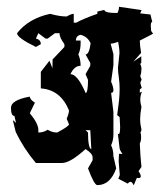

<svg xmlns="http://www.w3.org/2000/svg" viewBox="-20 -489 484 572"><path d="M206.1 -368.2H220.2V-359.9Q220.2 -341.3 213.4 -326.7Q220.2 -312 220.2 -293Q201.2 -293 189.9 -268.1Q210.9 -268.1 235.4 -211.4Q242.2 -214.8 242.2 -251L234.9 -268.1L249 -293V-301.3L234.9 -326.7Q245.6 -326.7 250 -359.9Q241.2 -379.9 220.2 -385.3Q206.1 -382.3 206.1 -368.2ZM234.9 -101.1 242.2 -94.2Q242.2 -48.3 252 -44.4L249 -101.1ZM332 -364.3Q316.9 -358.9 309.6 -358.9L317.9 -327.6V-294.9L311 -245.6Q317.9 -229.5 317.9 -220.7Q317.9 -212.4 311 -212.4L317.9 -155.3V-89.4Q317.9 -70.8 311 -56.2Q317.9 -42 317.9 -23.4L326.2 12.7Q308.6 62.5 270 62.5Q260.7 62.5 242.2 12.7L255.9 -11.7V-20Q255.9 -31.7 234.9 -44.9Q189 -3.4 164.6 -3.4H86.9Q50.3 -46.9 26.9 -95.7L18.1 -131.3L27.8 -123L22.9 -143.6Q12.7 -143.6 12.7 -168Q12.7 -190.9 68.8 -201.2Q68.8 -192.9 84 -183.1L68.8 -151.9Q94.2 -120.6 94.2 -102.5V-94.2Q109.9 -94.2 122.1 -102.5Q134.8 -94.2 150.4 -94.2Q185.5 -112.8 185.5 -118.7L178.7 -135.3Q185.5 -151.4 185.5 -160.2Q160.2 -221.7 101.6 -225.6V-274.9L127.4 -308.1L136.2 -285.6L136.7 -312L171.9 -349.1V-357.4Q157.2 -377.4 157.2 -390.1H143.6L122.1 -374H115.7L94.2 -390.1L86.9 -374Q101.6 -371.1 101.6 -357.4L86.9 -349.1Q30.8 -376.5 30.8 -390.1Q65.4 -434.1 129.4 -447.8Q157.2 -439.9 178.7 -439.9Q191.9 -447.8 199.7 -447.8V-421.4H207Q230 -434.1 270 -447.8V-454.6L291 -459.5Q291 -450.2 329.6 -450.2Q334.5 -458 334.5 -468.8L401.9 -459L397.5 -449.2L428.2 -445.8L433.6 -423.8Q429.2 -423.8 429.2 -411.6L430.2 -397L436 -388.7Q430.7 -385.3 396.5 -368.2Q396.5 -354 400.4 -331.5L377 -305.2L400.9 -321.3V-301.8L397.5 -298.3Q401.4 -293 401.4 -282.7Q401.4 -272.5 397.9 -261.7L401.9 -252L397.9 -242.2L402.3 -227.1L396.5 -222.7V-212.9L402.8 -215.8Q397.9 -204.1 397.9 -191.4Q397.9 -183.1 401.4 -170.4Q397.5 -148.9 397.5 -134.3Q397.5 -122.1 399.4 -113.8Q401.4 -105.5 401.4 -100.6L399.4 -96.2H398.4Q400.4 -87.4 400.4 -80.1Q400.4 -68.8 396.5 -61.5Q397.9 -24.4 401.4 8.3L392.6 21Q399.4 30.3 399.4 36.1Q399.4 41.5 392.6 41.5L387.7 41L378.4 63Q373.5 52.7 368.7 52.7Q364.7 52.7 360.8 58.1L332.5 43.5L336.9 32.2L333.5 -7.8L334.5 -30.8L344.7 -30.3Q337.4 -41 336.4 -46.6Q335.4 -52.2 334.2 -64.9Q333 -77.6 331.1 -90.8L333.5 -89.4Q337.9 -89.4 337.9 -111.8L336.4 -140.1L329.1 -146Q332.5 -169.4 334.5 -188.5Q336.4 -207.5 336.4 -223.1Q336.4 -242.2 334 -258.3Q331.5 -274.4 331.5 -287.6L335.9 -330.1Q335.9 -345.2 332 -364.3Z"/></svg>

Font: Truetypewriter PolyglOTT
Style: Regular
Weight: 400
Designer: Sergey Beatoff a.k.a. Sam_T
Version: Version 3.76